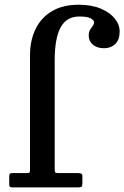

<svg xmlns="http://www.w3.org/2000/svg" viewBox="-20 -812 538 832"><path d="M217 -80Q217 -68 219.5 -65Q222 -62 234 -62H316Q324.5 -62 330.8 -60.2Q337 -58.5 337 -49.5V-16Q337 -6 333.2 -3Q329.5 0 319.5 0H34Q25 0 22.5 -2.8Q20 -5.5 20 -15V-48.5Q20 -57.5 23.8 -59.8Q27.5 -62 35 -62H97.5Q106 -62 108 -65Q110 -68 110 -76.5V-572Q110 -636 133.8 -685.5Q157.5 -735 204.5 -763.2Q251.5 -791.5 321 -791.5Q376 -791.5 415.8 -775Q455.5 -758.5 477 -732Q498.5 -705.5 498.5 -675.5Q498.5 -639.5 479.2 -621.2Q460 -603 431 -603Q401 -603 382.8 -618.2Q364.5 -633.5 364.5 -657.5Q364.5 -673.5 370.2 -683Q376 -692.5 381.8 -699.8Q387.5 -707 387.5 -716Q387.5 -724.5 373 -732.5Q358.5 -740.5 324 -740.5Q268 -740.5 242.5 -693Q217 -645.5 217 -550Z"/></svg>

Font: Besley Medium
Style: Regular
Weight: 500
Designer: Owen Earl
Foundry: indestructible type*
Version: Version 2.001; ttfautohint (v1.8.3)